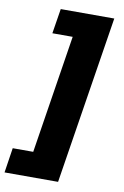

<svg xmlns="http://www.w3.org/2000/svg" viewBox="-146 -760 641 996"><g transform="rotate(10 175.0 -262.5)"><path d="M-49 180 -29 49H79L177 -574H70L91 -705H373L233 180Z"/></g></svg>

Font: Winston ExtraBold
Style: Italic
Weight: 800
Italic angle: -9°
Designer: Original fonts by Vernon Adams / Changes by Cristiano Sobral
Foundry: Original fonts by Vernon Adams / Changes by Cristiano Sobral
Version: Version 2.503;July 17, 2020;FontCreator 13.0.0.2655 64-bit